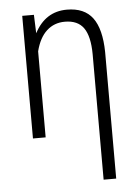

<svg xmlns="http://www.w3.org/2000/svg" viewBox="-53 -580 595 824"><g transform="rotate(-5 244.5 -167.5)"><path d="M123.5 -528.3 126.5 -448.7Q173.3 -538.1 266.1 -538.1Q341.3 -538.1 377 -490Q412.6 -441.9 414.1 -342.8V202.6H359.9V-338.4Q359.4 -415 334 -451.2Q308.6 -487.3 252.9 -487.3Q207 -487.3 174.8 -458Q142.6 -428.7 127.9 -370.6V0H73.2V-528.3Z"/></g></svg>

Font: MAUL Condensed Light
Style: Light
Weight: 300
Designer: MAUL
Version: Version 2.137; 2017; ttfautohint (v1.8.3)